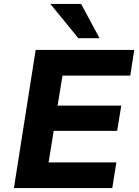

<svg xmlns="http://www.w3.org/2000/svg" viewBox="-20 -960 708 980"><path d="M51 0 162 -705H665L645 -574H299L274 -421H599L578 -292H254L228 -131H574L553 0ZM380 -765 237 -940H394L488 -765Z"/></svg>

Font: Nunito Sans 7pt ExtraBold
Style: Italic
Weight: 800
Italic angle: -9°
Designer: Vernon Adams
Foundry: Vernon Adams
Version: Version 3.101;gftools[0.9.27]